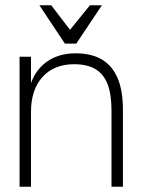

<svg xmlns="http://www.w3.org/2000/svg" viewBox="-20 -711 538 731"><path d="M54.5 0V-495H98V-334L85 -330.5Q89 -386 112.5 -425.8Q136 -465.5 175.8 -486.8Q215.5 -508 268 -508Q328.5 -508 368.2 -484.2Q408 -460.5 428 -413Q448 -365.5 448 -293.5V0H404.5V-290Q404.5 -352 389.5 -390.8Q374.5 -429.5 343 -448Q311.5 -466.5 261.5 -466.5Q223.5 -466.5 193.2 -454Q163 -441.5 141.8 -418Q120.5 -394.5 109.2 -361Q98 -327.5 98 -285.5V0ZM130 -691 227 -545H270.5L368 -691H322.5L246.5 -597.5L175 -691Z"/></svg>

Font: Russolo 10pt ExtraLight
Style: Regular
Weight: 200
Designer: Micah Stupak-Hahn
Version: Version 1.000